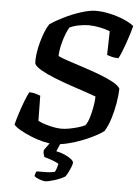

<svg xmlns="http://www.w3.org/2000/svg" viewBox="-61 -767 739 1014"><g transform="rotate(5 309.0 -260.0)"><path d="M244 0Q221 0 189.5 -7.5Q158 -15 126 -28Q94 -41 68 -55.5Q42 -70 30 -84Q36 -109 47 -143.5Q58 -178 70.5 -210.5Q83 -243 93 -261Q110 -261 126 -256.5Q142 -252 152 -248L154 -115Q176 -103 213.5 -93.5Q251 -84 279 -84Q298 -84 321.5 -88.5Q345 -93 367 -99.5Q389 -106 403 -113Q416 -130 424.5 -159.5Q433 -189 438 -219Q443 -249 443 -269Q428 -275 392 -287Q356 -299 311.5 -314Q267 -329 224 -346Q181 -363 150 -380.5Q119 -398 111 -414Q109 -436 113 -466Q117 -496 125.5 -527.5Q134 -559 145 -586Q156 -613 167 -628Q196 -648 239.5 -669.5Q283 -691 328.5 -705.5Q374 -720 407 -720Q442 -720 482 -711Q522 -702 556 -687.5Q590 -673 609 -657Q605 -641 597.5 -616Q590 -591 580.5 -564.5Q571 -538 562 -515.5Q553 -493 546 -481Q526 -481 509.5 -485.5Q493 -490 485 -493L488 -619Q466 -628 434 -634.5Q402 -641 375 -641Q356 -641 326.5 -636Q297 -631 274 -620Q256 -589 243.5 -544.5Q231 -500 230 -465Q246 -457 281.5 -445Q317 -433 362 -418.5Q407 -404 450 -388Q493 -372 524.5 -355Q556 -338 565 -321Q564 -285 557 -243.5Q550 -202 537.5 -162Q525 -122 507 -92Q494 -81 465 -65.5Q436 -50 398.5 -35Q361 -20 320.5 -10Q280 0 244 0ZM217 200Q209 200 196 196Q183 192 172 186.5Q161 181 159 176Q162 166 162.5 162.5Q163 159 168 152Q197 152 220 151.5Q243 151 264 146Q269 137 273 125Q277 113 279 103Q269 95 244 86Q219 77 202 73Q200 68 197 58Q194 48 196 36Q207 21 223.5 -1.5Q240 -24 252 -37H294L262 37Q285 41 306.5 50.5Q328 60 341.5 70.5Q355 81 355 90Q355 97 349 112.5Q343 128 335 143.5Q327 159 321 166Q295 181 263 190.5Q231 200 217 200Z"/></g></svg>

Font: Texturina SemiBold
Style: Italic
Weight: 600
Italic angle: -11°
Designer: Guillermo Torres Carreño
Foundry: Omnibus-Type
Version: Version 1.002; ttfautohint (v1.8.3)